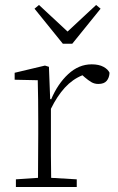

<svg xmlns="http://www.w3.org/2000/svg" viewBox="-20 -753 475 773"><path d="M44 0V-31L133 -37Q133 -78 133.5 -126Q134 -174 134 -213V-264Q134 -311 133.5 -351.5Q133 -392 132 -430L39 -432V-460L161 -489L177 -484L182 -354H185V-353H186Q212 -415 254.5 -454.5Q297 -494 349 -494Q378 -494 396.5 -484Q415 -474 421 -460Q420 -440 409.5 -427.5Q399 -415 376 -415Q360 -415 347.5 -422.5Q335 -430 321 -442L312 -450Q272 -434 241 -400Q210 -366 185 -315V-213Q185 -174 185 -126Q185 -78 186 -37L289 -31V0ZM137 -733 252 -626 367 -733 385 -718 271 -577H233L119 -718Z"/></svg>

Font: Source Serif 4 SmText Light
Style: Regular
Weight: 300
Designer: Frank Grießhammer
Foundry: Adobe
Version: Version 4.005;hotconv 1.1.0;makeotfexe 2.6.0